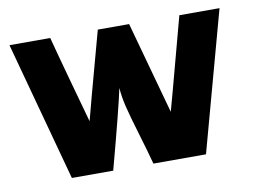

<svg xmlns="http://www.w3.org/2000/svg" viewBox="-58 -556 861 640"><g transform="rotate(-10 372.0 -236.0)"><path d="M9 -472H147Q160 -422 187 -324Q214 -226 228 -176Q237 -212 308 -472H414Q428 -420 457 -316Q486 -212 500 -160L517 -222L584 -472H720L591 0H413Q402 -42 383 -105Q364 -168 355.5 -203Q347 -238 345 -268Q332 -205 277 0H137Z"/></g></svg>

Font: Coval
Style: Black
Weight: 1000
Foundry: Context Ltd
Version: Version 001.000